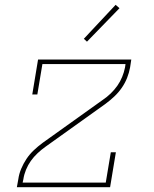

<svg xmlns="http://www.w3.org/2000/svg" viewBox="-20 -777 640 797"><path d="M50 0 56 -33Q59 -55 68 -76.5Q77 -98 90 -117.5Q103 -137 120.5 -153.5Q138 -170 157 -184L406 -362Q424 -374 439.5 -389Q455 -404 467 -421Q479 -438 487 -457.5Q495 -477 499 -497L501 -511H156L135 -385H114L138 -530H525L520 -497Q516 -475 507.5 -453.5Q499 -432 485.5 -412.5Q472 -393 454.5 -376.5Q437 -360 418 -346L169 -168Q152 -156 136 -141Q120 -126 108 -109Q96 -92 88 -72.5Q80 -53 77 -33L74 -19H419L440 -145H461L437 0ZM341 -604 328 -616 460 -757 476 -743Z"/></svg>

Font: Iosevka Curly Slab ThExObl
Style: Regular
Weight: 100
Width: 7
Italic angle: -9°
Monospace: yes
Designer: Belleve Invis
Foundry: Belleve Invis
Version: Version 11.1.0; ttfautohint (v1.8.3)